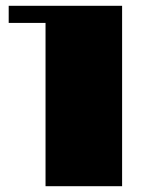

<svg xmlns="http://www.w3.org/2000/svg" viewBox="-20 -642 496 662"><path d="M401 -622V0H137V-563H10V-622Z"/></svg>

Font: Sarpanch Black
Style: Regular
Weight: 900
Designer: Manushi Parikh (Devanagari and Latin), Jyotish Sonowal (Devanagari)
Foundry: Indian Type Foundry
Version: Version 2.004;PS 1.0;hotconv 1.0.78;makeotf.lib2.5.61930; tt